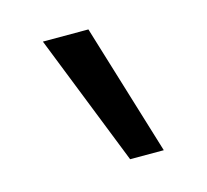

<svg xmlns="http://www.w3.org/2000/svg" viewBox="-62 -918 524 485"><g transform="rotate(-15 200.0 -676.0)"><path d="M223 -504H311L206 -848H87Z"/></g></svg>

Font: Yard Headline
Style: Regular
Weight: 400
Monospace: yes
Designer: Roman Shamin
Foundry: Evil Martians
Version: Version 1.000